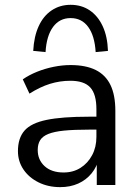

<svg xmlns="http://www.w3.org/2000/svg" viewBox="-20 -764 570 793"><path d="M228.7 8.9Q178.8 8.9 139.2 -10.8Q99.5 -30.5 76.8 -64.1Q54.1 -97.8 54.1 -139.7Q54.1 -193.7 81.3 -224.7Q108.5 -255.6 172.3 -268.8Q236.1 -282 345.8 -282H391.1V-228.6H347.4Q286.1 -228.6 245 -224.6Q204 -220.5 180 -210.9Q156 -201.3 145.9 -185.1Q135.8 -168.9 135.8 -144.6Q135.8 -103.7 164.4 -77.6Q193 -51.6 242.5 -51.6Q282.3 -51.6 312.6 -70.8Q342.9 -90 360.5 -123.1Q378.2 -156.2 378.2 -198.7V-313.1Q378.2 -374.8 353 -402.6Q327.8 -430.4 270.5 -430.4Q227.4 -430.4 186.3 -417.7Q145.1 -404.9 101.7 -377.3L74.1 -436.3Q100.1 -454.3 133 -467.6Q165.8 -480.8 201.9 -488.1Q237.9 -495.3 271.3 -495.3Q334.3 -495.3 375.3 -474.9Q416.2 -454.5 436.3 -412.9Q456.4 -371.3 456.4 -306.1V0H379.7V-113H389.3Q380.7 -75.4 358.3 -48Q336 -20.7 303.1 -5.9Q270.2 8.9 228.7 8.9ZM168.1 -548.9 117.2 -553.8Q120.3 -613.3 139.7 -655.7Q159.1 -698.2 193.2 -721.1Q227.3 -744.1 271.6 -744.1Q316.9 -744.1 350.7 -721.1Q384.5 -698.2 404.2 -655.7Q423.9 -613.3 425.9 -553.8L375.1 -548.9Q371.1 -615.8 344.4 -652.6Q317.8 -689.3 271.6 -689.3Q225.9 -689.3 199 -652.6Q172.1 -615.8 168.1 -548.9Z"/></svg>

Font: Nunito Sans 12pt ExtraLight
Style: Regular
Weight: 200
Designer: Vernon Adams
Foundry: Vernon Adams
Version: Version 3.101;gftools[0.9.27]